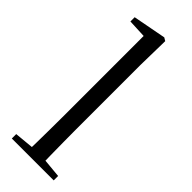

<svg xmlns="http://www.w3.org/2000/svg" viewBox="-264 -833 862 862"><g transform="rotate(45 167.0 -402.5)"><path d="M35 0V-28L151 -39H183L301 -28V0ZM125 0Q126 -31 126.5 -70.5Q127 -110 127.5 -151.5Q128 -193 128 -229V-744L40 -748V-775L198 -805L213 -796L210 -641V-229Q210 -193 210.5 -151.5Q211 -110 211.5 -70.5Q212 -31 213 0Z"/></g></svg>

Font: Noto Serif TC ExtraLight
Style: Regular
Weight: 400
Version: Version 2.002-H1;hotconv 1.1.0;makeotfexe 2.6.0